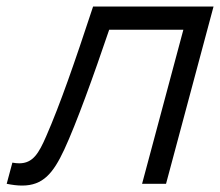

<svg xmlns="http://www.w3.org/2000/svg" viewBox="-72 -560 670 585"><path d="M-51.6 0C-34.2 3.6 -18.6 5.4 -4.6 5.4C58.7 5.4 90 -31.6 123.9 -104.5C160.4 -183 212.9 -328.5 260.7 -469.5H486.7L360.9 0H433.9L578.6 -540H211.6C155.1 -368.5 111.2 -242 68.6 -144.5C46.2 -93.2 28.5 -62.4 -13.6 -62.4C-19.9 -62.4 -26.8 -63.1 -34.3 -64.5Z"/></svg>

Font: Manrope
Style: RegularItalic
Weight: 400
Italic angle: -15°
Designer: Mikhail Sharanda
Foundry: Mikhail Sharanda
Version: Version 4.502;hotconv 1.0.109;makeotfexe 2.5.65596